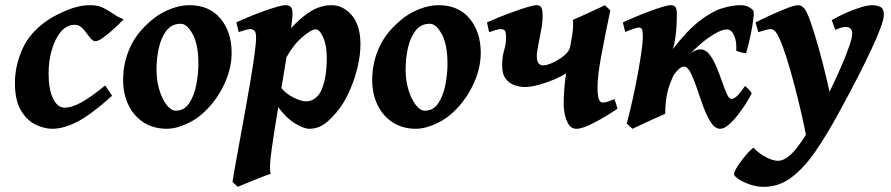

<svg xmlns="http://www.w3.org/2000/svg" viewBox="-20 -477 3437 741"><path d="M457.5 -402.8Q443.8 -388.2 422.1 -368.2Q400.4 -348.1 379.9 -333Q359.4 -317.9 348.1 -317.9Q339.4 -317.9 331.1 -327.4Q322.8 -336.9 313.7 -349.6Q304.7 -362.3 293.9 -371.8Q283.2 -381.3 269 -381.3Q236.8 -381.3 214.1 -353.5Q191.4 -325.7 179.4 -283Q167.5 -240.2 167.5 -194.3Q167.5 -131.3 184.8 -96.4Q202.1 -61.5 229 -61.5Q257.8 -61.5 295.7 -82.8Q333.5 -104 385.7 -147Q389.6 -142.1 400.1 -126.7Q410.6 -111.3 412.6 -107.4Q335.9 -38.1 282 -9Q228 20 181.2 20Q151.9 20 118.4 4.4Q85 -11.2 61.3 -50Q37.6 -88.9 37.6 -157.2Q37.6 -223.1 66.7 -288.3Q95.7 -353.5 167.5 -401.4Q194.8 -419.4 239.7 -438.2Q284.7 -457 329.1 -457Q357.9 -457 379.2 -446.3Q400.4 -435.5 418.9 -422.6Q437.5 -409.7 457.5 -402.8Z M874 -272.9Q874 -208 840.6 -141.8Q807.1 -75.7 752.4 -30.8Q727.1 -9.8 690.7 5.1Q654.3 20 625 20Q572.3 20 534.2 -4.6Q496.1 -29.3 475.6 -72Q455.1 -114.7 455.1 -168Q455.1 -237.8 484.4 -299.1Q513.7 -360.4 579.1 -410.2Q605 -429.7 641.1 -443.4Q677.2 -457 710.9 -457Q787.6 -457 830.8 -405.5Q874 -354 874 -272.9ZM745.6 -231Q745.6 -305.2 723.6 -345.2Q701.7 -385.3 677.2 -385.3Q642.6 -385.3 622.1 -358.4Q601.6 -331.5 592.8 -291Q584 -250.5 584 -209Q584 -165.5 595.2 -129.4Q606.4 -93.3 623.5 -71.5Q640.6 -49.8 658.2 -49.8Q690.9 -49.8 710 -78.4Q729 -106.9 737.3 -148.9Q745.6 -190.9 745.6 -231Z M1371.1 -306.2Q1371.1 -266.1 1361.3 -223.4Q1351.6 -180.7 1335.9 -142.6Q1320.3 -104.5 1303.2 -77.1Q1280.8 -41.5 1247.3 -10.7Q1213.9 20 1174.3 20Q1151.4 20 1116.2 -2.2Q1081.1 -24.4 1048.8 -70.3L1061.5 -143.6Q1072.3 -127 1090.6 -114Q1108.9 -101.1 1128.4 -93.5Q1147.9 -85.9 1161.6 -85.9Q1180.7 -85.9 1196 -97.7Q1211.4 -109.4 1219.2 -126.5Q1241.2 -172.9 1241.2 -254.9Q1241.2 -301.3 1227.5 -332.5Q1213.9 -363.8 1197.8 -363.8Q1182.6 -363.8 1147.2 -334.2Q1111.8 -304.7 1080.1 -246.6L1076.7 -338.9Q1118.2 -387.2 1149.9 -412.6Q1181.6 -438 1207.8 -447.5Q1233.9 -457 1259.3 -457Q1304.2 -457 1337.6 -418.2Q1371.1 -379.4 1371.1 -306.2ZM1108.9 -424.8Q1108.9 -403.8 1101.8 -356.4Q1094.7 -309.1 1080.3 -223.6Q1065.9 -138.2 1043.9 -2.9Q1033.2 64 1027.8 104Q1022.5 144 1022 164.3Q1021.5 184.6 1024.9 193.8Q1017.6 195.8 999.8 202.6Q981.9 209.5 960.7 218Q939.5 226.6 921.9 233.9Q904.3 241.2 897.9 244.1L877.4 225.1Q879.9 206.5 887.5 164.3Q895 122.1 905.3 66.2Q915.5 10.3 926.5 -50.3Q937.5 -110.8 947 -167.5Q956.5 -224.1 962.4 -267.8Q968.3 -311.5 968.3 -332Q968.3 -354.5 960.9 -359.6Q953.6 -364.7 945.3 -364.7Q939.5 -364.7 924.1 -360.4Q908.7 -356 901.4 -353L892.1 -390.6Q914.1 -400.9 942.4 -412.6Q970.7 -424.3 998.8 -434.3Q1026.9 -444.3 1049.1 -450.7Q1071.3 -457 1081.1 -457Q1094.7 -457 1101.8 -450.4Q1108.9 -443.8 1108.9 -424.8Z M1835.4 -272.9Q1835.4 -208 1802 -141.8Q1768.6 -75.7 1713.9 -30.8Q1688.5 -9.8 1652.1 5.1Q1615.7 20 1586.4 20Q1533.7 20 1495.6 -4.6Q1457.5 -29.3 1437 -72Q1416.5 -114.7 1416.5 -168Q1416.5 -237.8 1445.8 -299.1Q1475.1 -360.4 1540.5 -410.2Q1566.4 -429.7 1602.5 -443.4Q1638.7 -457 1672.4 -457Q1749 -457 1792.2 -405.5Q1835.4 -354 1835.4 -272.9ZM1707 -231Q1707 -305.2 1685.1 -345.2Q1663.1 -385.3 1638.7 -385.3Q1604 -385.3 1583.5 -358.4Q1563 -331.5 1554.2 -291Q1545.4 -250.5 1545.4 -209Q1545.4 -165.5 1556.6 -129.4Q1567.9 -93.3 1585 -71.5Q1602.1 -49.8 1619.6 -49.8Q1652.3 -49.8 1671.4 -78.4Q1690.4 -106.9 1698.7 -148.9Q1707 -190.9 1707 -231Z M2155.3 -69.8Q2155.3 -103 2158.2 -137.9Q2161.1 -172.9 2165 -194.3Q2148.9 -183.1 2119.9 -170.7Q2090.8 -158.2 2059.6 -149.7Q2028.3 -141.1 2005.4 -141.1Q1988.3 -141.1 1967.8 -147.5Q1947.3 -153.8 1932.6 -171.9Q1918 -189.9 1918 -224.1Q1918 -256.8 1925.5 -282.5Q1933.1 -308.1 1933.1 -332Q1933.1 -354.5 1927.5 -359.6Q1921.9 -364.7 1913.1 -364.7Q1905.8 -364.7 1891.1 -360.4Q1876.5 -356 1867.7 -353L1859.4 -390.6Q1879.9 -399.9 1908.4 -411.4Q1937 -422.9 1965.8 -433.1Q1994.6 -443.4 2017.6 -450.2Q2040.5 -457 2050.3 -457Q2064.5 -457 2069.3 -447.8Q2074.2 -438.5 2074.2 -416Q2074.2 -391.6 2068.6 -361.1Q2063 -330.6 2057.4 -303.2Q2051.8 -275.9 2051.8 -259.8Q2051.8 -240.2 2058.8 -232.4Q2065.9 -224.6 2075.7 -224.6Q2090.8 -224.6 2114.3 -235.6Q2137.7 -246.6 2157.5 -262.9Q2177.2 -279.3 2180.2 -295.4Q2184.6 -317.4 2188.2 -339.8Q2191.9 -362.3 2191.9 -382.8Q2191.9 -386.7 2191.7 -391.4Q2191.4 -396 2190.9 -400.4Q2198.2 -403.3 2215.8 -411.1Q2233.4 -418.9 2253.9 -428.5Q2274.4 -438 2291.5 -445.8Q2308.6 -453.6 2314.5 -457L2335.4 -437Q2314 -334 2300 -259Q2286.1 -184.1 2286.1 -141.6Q2286.1 -104.5 2291.7 -92.8Q2297.4 -81.1 2305.2 -81.1Q2320.8 -81.1 2351.6 -94.7L2363.3 -57.6Q2317.4 -26.4 2272.7 -3.2Q2228 20 2205.1 20Q2184.6 20 2173.8 1.7Q2163.1 -16.6 2159.2 -38.3Q2155.3 -60.1 2155.3 -69.8Z M2886.7 -437Q2890.6 -433.1 2887.7 -406.5Q2884.8 -379.9 2877.2 -343Q2869.6 -306.2 2859.4 -271.5Q2838.9 -273.4 2821.3 -281.7Q2823.7 -317.4 2813.2 -340.3Q2802.7 -363.3 2785.6 -363.3Q2759.3 -363.3 2711.7 -329.3Q2664.1 -295.4 2605 -227.5Q2585 -204.6 2566.2 -155Q2547.4 -105.5 2547.4 -37.6Q2541 -34.7 2522.9 -26.9Q2504.9 -19 2483.6 -9.3Q2462.4 0.5 2444.6 8.8Q2426.8 17.1 2420.9 20L2398.9 0Q2411.1 -46.4 2422.4 -97.2Q2433.6 -147.9 2442.1 -195.3Q2450.7 -242.7 2455.8 -279.3Q2460.9 -315.9 2460.9 -333Q2460.9 -358.9 2457.5 -364.7Q2454.1 -370.6 2445.3 -370.6Q2440.4 -370.6 2429.4 -367.2Q2418.5 -363.8 2407.7 -359.6Q2397 -355.5 2393.1 -353L2383.8 -390.6Q2402.8 -399.4 2429.9 -410.9Q2457 -422.4 2485.4 -432.9Q2513.7 -443.4 2536.1 -450.2Q2558.6 -457 2568.4 -457Q2582 -457 2587.2 -449.2Q2592.3 -441.4 2592.3 -420.4Q2592.3 -409.2 2591.3 -385.3Q2590.3 -361.3 2586.9 -334.7Q2583.5 -308.1 2576.7 -287.6Q2632.3 -359.4 2679.2 -395.8Q2726.1 -432.1 2765.6 -444.6Q2805.2 -457 2838.9 -457Q2854.5 -457 2866.9 -451.2Q2879.4 -445.3 2886.7 -437ZM2881.3 -117.2Q2873 -100.1 2858.4 -76.9Q2843.8 -53.7 2826.2 -31.5Q2808.6 -9.3 2791.3 5.4Q2773.9 20 2759.8 20Q2739.7 20 2723.9 -4.2Q2708 -28.3 2694.8 -64.2Q2681.6 -100.1 2669.7 -136Q2657.7 -171.9 2645.5 -196Q2633.3 -220.2 2619.1 -220.2Q2604.5 -220.2 2581.3 -189.5Q2558.1 -158.7 2543.9 -84Q2538.6 -84 2530 -85.4Q2521.5 -86.9 2518.6 -89.8Q2566.4 -199.2 2611.3 -242.9Q2656.2 -286.6 2683.1 -286.6Q2702.6 -286.6 2717.8 -267.3Q2732.9 -248 2744.9 -219.5Q2756.8 -190.9 2766.6 -162.4Q2776.4 -133.8 2785.2 -114.5Q2793.9 -95.2 2802.2 -95.2Q2814.5 -95.2 2828.6 -110.6Q2842.8 -126 2855.5 -145.5Q2859.9 -142.1 2868.7 -132.8Q2877.4 -123.5 2881.3 -117.2Z M3200.2 -27.8 3109.9 76.2 3093.8 62Q3086.4 19.5 3073.5 -36.6Q3060.5 -92.8 3045.4 -150.4Q3030.3 -208 3015.4 -254.6Q3000.5 -301.3 2989.7 -324.7Q2978.5 -349.6 2970.7 -357.2Q2962.9 -364.7 2954.6 -364.7Q2948.2 -364.7 2933.3 -360.8Q2918.5 -356.9 2906.7 -353L2896 -390.6Q2925.8 -405.8 2959.2 -420.9Q2992.7 -436 3020.3 -446.5Q3047.9 -457 3060.5 -457Q3074.2 -457 3085 -442.9Q3095.7 -428.7 3107.4 -395Q3122.1 -354 3139.2 -293Q3156.2 -231.9 3172.6 -162.6Q3189 -93.3 3200.2 -27.8ZM3391.1 -419.9Q3391.1 -403.3 3377.2 -366.2Q3363.3 -329.1 3338.9 -277.6Q3314.5 -226.1 3283 -165Q3251.5 -104 3216.3 -40Q3170.9 43.5 3126.7 107.7Q3082.5 171.9 3034.2 208Q2985.8 244.1 2927.7 244.1Q2900.9 244.1 2874.5 235.1Q2848.1 226.1 2830.6 214.4Q2813 202.6 2813 194.8Q2813 187.5 2822 172.1Q2831.1 156.7 2844 139.9Q2856.9 123 2869.1 109.9Q2881.3 96.7 2888.2 93.3Q2911.1 117.2 2937.7 130.4Q2964.4 143.6 2982.4 143.6Q3015.1 143.6 3053 96.4Q3090.8 49.3 3136.7 -36.1Q3162.6 -84 3186.3 -132.8Q3210 -181.6 3228.5 -224.9Q3247.1 -268.1 3258.1 -300.3Q3269 -332.5 3269 -347.2Q3269 -373 3243.2 -373Q3229.5 -373 3203.6 -361.8L3189.9 -399.4Q3213.4 -413.1 3242.9 -426.3Q3272.5 -439.5 3300.3 -448.2Q3328.1 -457 3346.2 -457Q3362.8 -457 3377 -450.7Q3391.1 -444.3 3391.1 -419.9Z"/></svg>

Font: Gentium Book Plus
Style: Bold Italic
Weight: 700
Italic angle: -8°
Designer: Victor Gaultney, Annie Olsen, Iska Routamaa, Becca Hirsbrunner
Foundry: SIL International
Version: Version 6.101